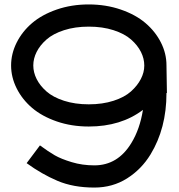

<svg xmlns="http://www.w3.org/2000/svg" viewBox="-20 -831 806 865"><path d="M405 14Q310 14 238.5 -16.5Q167 -47 100 -96L160 -176Q198 -148 226.5 -131.5Q255 -115 303 -100.5Q351 -86 405 -86Q511 -86 572 -187Q610 -249 624 -336Q525 -261 380 -261Q302 -261 235.5 -284Q169 -307 124.5 -345Q80 -383 55 -433Q30 -483 30 -536Q30 -589 55 -639Q80 -689 124.5 -727Q169 -765 235.5 -788Q302 -811 379.5 -811Q457 -811 524 -788Q591 -765 635.5 -727Q680 -689 705 -639.5Q730 -590 730 -537V-536L732 -412H730V-411Q730 -253 658 -135Q617 -68 552 -27Q487 14 405 14ZM630 -535V-536Q630 -567 615 -597Q600 -627 570.5 -653Q541 -679 491.5 -695Q442 -711 380 -711Q318 -711 268.5 -695Q219 -679 189.5 -653Q160 -627 145 -597Q130 -567 130 -536Q130 -505 145 -475Q160 -445 189.5 -419Q219 -393 268.5 -377Q318 -361 380 -361Q442 -361 491.5 -377Q541 -393 570 -419Q599 -445 614.5 -475Q630 -505 630 -535Z"/></svg>

Font: Serreria Sobria
Style: Medium
Weight: 500
Version: Version 001.000